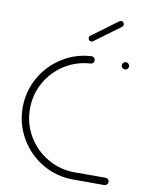

<svg xmlns="http://www.w3.org/2000/svg" viewBox="-79 -741 608 798"><g transform="rotate(10 225.0 -342.0)"><path d="M26.7 -259.3Q26.7 -327 59.3 -385Q91.9 -443 148 -478.7Q204.1 -514.4 271.1 -518.1Q277.4 -518.5 282.4 -514.1Q287.4 -509.6 287.4 -503Q287.4 -496.7 283.3 -492.2Q279.3 -487.8 273 -487.4Q213.7 -484.1 164.3 -452.8Q114.8 -421.5 86.1 -370.4Q57.4 -319.3 57.4 -259.3Q57.4 -197 88.1 -144.6Q118.9 -92.2 171.3 -61.5Q223.7 -30.7 285.9 -30.7H417Q423.3 -30.7 427.8 -26.3Q432.2 -21.9 432.2 -15.6Q432.2 -9.3 427.8 -4.6Q423.3 0 417 0H285.9Q215.6 0 155.9 -34.8Q96.3 -69.6 61.5 -129.3Q26.7 -188.9 26.7 -259.3ZM401.9 -503.3Q401.9 -509.6 406.5 -514.1Q411.1 -518.5 417.4 -518.5Q423.7 -518.5 428.1 -514.1Q432.6 -509.6 432.6 -503.3Q432.6 -497 428.1 -492.4Q423.7 -487.8 417.4 -487.8Q411.1 -487.8 406.5 -492.4Q401.9 -497 401.9 -503.3ZM259.6 -578.1Q254.4 -578.1 250.6 -581.9Q246.7 -585.6 246.7 -591.1Q246.7 -597.4 251.9 -601.1L360 -681.1Q364.1 -683.7 367.8 -683.7Q373 -683.7 376.9 -680Q380.7 -676.3 380.7 -670.7Q380.7 -664.8 375.6 -660.7L267.4 -580.7Q263.7 -578.1 259.6 -578.1Z"/></g></svg>

Font: 26F Galaxy Sans Ultra Light
Style: Regular
Weight: 200
Designer: C₂₉H₂₅N₃O₅
Version: Version 1.100